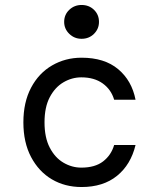

<svg xmlns="http://www.w3.org/2000/svg" viewBox="-20 -740 640 772"><path d="M308 12Q241 12 188.5 -19Q136 -50 105 -108.5Q74 -167 74 -248Q74 -329 105 -387.5Q136 -446 189.5 -477Q243 -508 308 -508Q400 -508 455 -462Q510 -416 525 -339H439Q427 -380 393 -404.5Q359 -429 307 -429Q269 -429 235 -409Q201 -389 180 -349Q159 -309 159 -248Q159 -187 180 -146.5Q201 -106 235 -86Q269 -66 307 -66Q362 -66 394.5 -91Q427 -116 439 -157H525Q506 -78 450.5 -33Q395 12 308 12ZM308 -584Q279 -584 258.5 -604Q238 -624 238 -652Q238 -681 258.5 -700.5Q279 -720 308 -720Q338 -720 358 -700.5Q378 -681 378 -652Q378 -624 358 -604Q338 -584 308 -584Z"/></svg>

Font: DM Mono
Style: Regular
Weight: 400
Designer: Colophon Foundry
Foundry: Colophon Foundry
Version: Version 1.000; ttfautohint (v1.8.2.53-6de2)